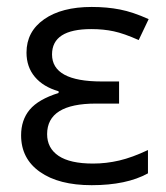

<svg xmlns="http://www.w3.org/2000/svg" viewBox="-20 -526 481 555"><path d="M324.2 -290.5V-226.6H257.3Q116.2 -226.6 116.2 -138.2Q116.2 -97.7 149.4 -75.4Q182.6 -53.2 249 -53.2Q287.1 -53.2 324.7 -62Q362.3 -70.8 407.7 -92.3V-24.9Q345.7 9.3 245.1 9.3Q149.9 9.3 95.5 -29.1Q41 -67.4 41 -134.8Q41 -179.2 65.9 -209Q90.8 -238.8 149.4 -257.3V-262.2Q105 -274.9 80.8 -303.7Q56.6 -332.5 56.6 -374Q56.6 -434.6 107.4 -470.2Q158.2 -505.9 245.1 -505.9Q289.6 -505.9 326.9 -498.5Q364.3 -491.2 409.7 -470.7L380.9 -410.2Q338.4 -429.2 308.8 -435.5Q279.3 -441.9 243.7 -441.9Q130.4 -441.9 130.4 -368.7Q130.4 -290.5 273.9 -290.5Z"/></svg>

Font: Bpm'online Open Sans
Style: Regular
Weight: 400
Foundry: Ascender Corporation
Version: Version 1.10